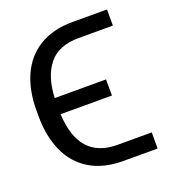

<svg xmlns="http://www.w3.org/2000/svg" viewBox="-104 -609 614 688"><g transform="rotate(-20 203.0 -265.0)"><path d="M380.9 -61.5V0H250Q174.3 0 122.6 -31.7Q70.8 -63.5 45.2 -121.1Q19.5 -178.7 19.5 -255.9V-276.4Q19.5 -353 45.4 -410.2Q71.3 -467.3 122.8 -498.8Q174.3 -530.3 250 -530.3H380.9V-468.8H250Q173.3 -468.8 136.5 -422.9Q99.6 -377 96.2 -295.9H292V-234.4H96.2Q104.5 -61.5 250 -61.5Z"/></g></svg>

Font: Pretendard Light
Style: Regular
Weight: 300
Designer: Base glyphs from Inter by Rasmus Andersson; Hangeul glyphs from Noto Sans CJK(Source Han Sans) by Jang Soo-young and Kan
Foundry: Kil Hyung-jin
Version: Version 1.309